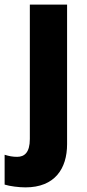

<svg xmlns="http://www.w3.org/2000/svg" viewBox="-65 -570 374 830"><path d="M45 240C172 240 225 159 225 53V-550H64V31C64 89 41 108 9 108C-10 108 -26 105 -45 99V228C-23 235 17 240 45 240Z"/></svg>

Font: Noto Sans Thai Looped SemiCondensed ExtraBold
Style: Regular
Weight: 800
Width: 4
Designer: Sasikarn Vongin, Ben Mitchell
Foundry: The Fontpad Ltd
Version: Version 1.001